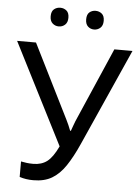

<svg xmlns="http://www.w3.org/2000/svg" viewBox="-61 -955 737 1013"><g transform="rotate(5 308.0 -448.5)"><path d="M154 11Q114 11 81 0V-82Q97 -79 111.5 -77Q126 -75 146 -75Q190 -75 219.5 -97.5Q249 -120 277 -179L5 -714H105L301 -321Q306 -311 313 -295.5Q320 -280 325 -266H329Q333 -277 338.5 -292.5Q344 -308 348 -318L520 -714H616L388 -203Q356 -131 324 -83.5Q292 -36 252 -12.5Q212 11 154 11ZM170 -859Q170 -885 184 -896.5Q198 -908 217 -908Q236 -908 250 -896.5Q264 -885 264 -859Q264 -834 250 -821.5Q236 -809 217 -809Q198 -809 184 -821.5Q170 -834 170 -859ZM358 -859Q358 -885 371.5 -896.5Q385 -908 404 -908Q423 -908 437 -896.5Q451 -885 451 -859Q451 -834 437 -821.5Q423 -809 404 -809Q385 -809 371.5 -821.5Q358 -834 358 -859Z"/></g></svg>

Font: Noto Sans Historical
Style: Regular
Weight: 400
Designer: Monotype Design Team
Foundry: Monotype Imaging Inc.
Version: Version 2.013; ttfautohint (v1.8.4.7-5d5b)